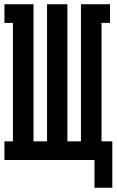

<svg xmlns="http://www.w3.org/2000/svg" viewBox="-20 -755 550 906"><path d="M426 131V0H1V-88H41V-647H1V-735H138V-88H202V-735H298V-88H362V-735H499V-647H459V-88H510V131Z"/></svg>

Font: Iosevka Slab Semibold
Style: Regular
Weight: 600
Monospace: yes
Designer: Belleve Invis
Foundry: Belleve Invis
Version: Version 11.1.1; ttfautohint (v1.8.3)